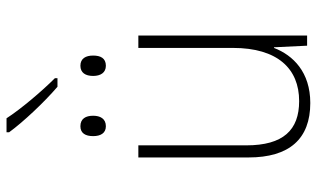

<svg xmlns="http://www.w3.org/2000/svg" viewBox="-216 -768 994 603"><g transform="rotate(-90 281.5 -467.0)"><path d="M310 -784H337V-792C296 -833 240 -899 211 -944H167V-936C199 -892 261 -826 310 -784ZM376 -632C400 -632 408 -649 408 -672C408 -695 399 -712 376 -712C354 -712 344 -696 344 -672C344 -649 354 -632 376 -632ZM186 -632C210 -632 219 -650 219 -672C219 -695 210 -712 186 -712C164 -712 155 -696 155 -672C155 -649 164 -632 186 -632ZM259 10C356 10 409 -44 432 -104H434L439 0H471V-530H432V-233C432 -93 367 -25 265 -25C174 -25 126 -75 126 -191V-530H88V-184C88 -56 146 10 259 10Z"/></g></svg>

Font: Noto Sans Mono SemiCondensed ExtraLight
Style: Regular
Weight: 200
Width: 4
Designer: Monotype Design Team
Foundry: Monotype Imaging Inc.
Version: Version 2.014